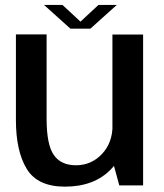

<svg xmlns="http://www.w3.org/2000/svg" viewBox="-20 -728 644 754"><path d="M448.5 0H542V-592.5H421.5V-98.5ZM163 -593H42.5V-257Q42.5 -134.5 85 -64.8Q127.5 5 235 5Q349.5 5 415.5 -63Q481.5 -131 481.5 -205L422 -236Q422 -167 380.2 -123Q338.5 -79 278 -79Q219.5 -79 191.2 -119.5Q163 -160 163 -262ZM256.5 -615.5H335L438.5 -708.5H366.5L296 -643L225.5 -708.5H153Z"/></svg>

Font: Anybody Thin Medium
Style: Regular
Weight: 500
Version: Version 1.113;gftools[0.9.25]